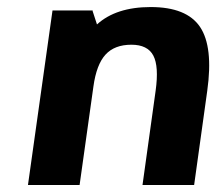

<svg xmlns="http://www.w3.org/2000/svg" viewBox="-20 -530 626 550"><path d="M246.1 -500 245.1 -499 257.8 -460Q312.5 -509.8 411.6 -509.8Q514.6 -509.8 553 -452.9Q591.3 -396 573.7 -270L536.1 0H388.2L425.8 -270Q435.5 -339.8 419.2 -370.8Q402.8 -401.9 356.4 -401.9Q308.1 -401.9 282.2 -373.5Q256.3 -345.2 247.6 -282.2L208 0H60.1L130.4 -500Z"/></svg>

Font: Fivo Sans
Style: Italic
Weight: 700
Designer: Alexander Slobzheninov
Foundry: Alexander Slobzheninov
Version: 1.0